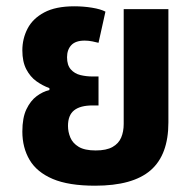

<svg xmlns="http://www.w3.org/2000/svg" viewBox="-20 -577 621 610"><path d="M282 13Q198 13 147.5 -8.5Q97 -30 74 -69Q51 -108 51 -159Q51 -203 64 -230Q77 -257 96.5 -271.5Q116 -286 137 -291V-297Q115 -305 95.5 -319Q76 -333 63.5 -357Q51 -381 51 -417Q51 -454 67.5 -486Q84 -518 120.5 -537.5Q157 -557 216 -557Q245 -557 272.5 -552.5Q300 -548 315 -540L293 -441Q286 -443 273.5 -445.5Q261 -448 249 -448Q220 -448 206.5 -433.5Q193 -419 193 -395Q193 -370 205 -356.5Q217 -343 235.5 -338.5Q254 -334 274 -334H293V-242H274Q235 -242 215.5 -226.5Q196 -211 196 -177Q196 -158 203.5 -140Q211 -122 230 -110.5Q249 -99 284 -99Q318 -99 337.5 -110Q357 -121 365 -140Q373 -159 373 -183V-548H515V-188Q515 -85 458.5 -36Q402 13 282 13Z"/></svg>

Font: Noto Sans Thai SemiCondensed
Style: Bold
Weight: 700
Width: 4
Designer: Monotype Design Team
Foundry: Monotype Imaging Inc.
Version: Version 2.001